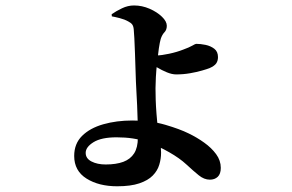

<svg xmlns="http://www.w3.org/2000/svg" viewBox="-20 -604 1040 685"><path d="M379 -545.6 378.4 -553.3Q394.6 -564.6 415.4 -574.5Q436.2 -584.5 458.2 -584.5Q486.7 -584.5 513.5 -572.9Q540.3 -561.2 557.7 -544.4Q575.1 -527.6 575.1 -512.1Q575.1 -497.6 566.8 -489Q558.5 -480.4 553.5 -465.4Q550.1 -453.9 546.7 -431Q543.4 -408.1 540.4 -380.9Q537.5 -353.7 536.1 -328.9Q534.8 -304.1 534.8 -289.1Q534.8 -271.3 535.5 -247.7Q536.3 -224.2 538.3 -198.4Q540.3 -172.6 543.5 -145.5Q546.9 -120.5 550.8 -101Q554.7 -81.5 554.7 -59.3Q554.7 -37.5 548.2 -16.2Q541.8 5.2 524.9 22.4Q508 39.7 477.2 50.1Q446.5 60.6 397.9 60.6Q332.6 60.6 288.7 33.1Q244.7 5.5 244.7 -47.6Q244.7 -91.4 272.8 -119.2Q300.8 -147 348.3 -160.6Q395.7 -174.1 452.4 -174.1Q517.2 -174.1 569.4 -158.9Q621.5 -143.6 653 -128Q682.9 -113.6 708.7 -95Q734.6 -76.5 751.1 -54Q767.7 -31.4 767.7 -5.1Q767.7 16.5 756.8 26.8Q746 37 728.7 37Q708.2 37 688.9 21.2Q669.5 5.5 645.1 -17.2Q620.7 -39.8 583.7 -60.8Q548.3 -81.4 503.1 -97.8Q457.9 -114.1 395.9 -114.1Q341.6 -114.1 313.6 -96.7Q285.7 -79.3 285.7 -58.6Q285.7 -38.6 306.4 -27.9Q327.2 -17.2 357.1 -17.2Q394.4 -17.2 419.9 -26.6Q445.3 -36.1 458.6 -56.9Q471.8 -77.8 471.8 -112.1Q471.8 -148 471 -176.6Q470.3 -205.3 469.2 -229.1Q468.2 -252.9 466.9 -273.3Q465.6 -293.6 464.9 -313.5Q464.2 -328.1 463.5 -355.5Q462.7 -382.9 461.6 -413.3Q460.5 -443.7 459.3 -467.7Q458.1 -491.7 457.1 -499.6Q456.1 -510.5 451.7 -516.6Q447.3 -522.6 437.8 -527.4Q424.3 -535 406.8 -539.4Q389.3 -543.9 379 -545.6ZM512 -409.4Q521.3 -408.4 527.8 -407.4Q534.2 -406.4 541.2 -406.4Q555.5 -406.4 583.1 -412.2Q610.8 -418 634.1 -427.2Q654.8 -434.7 665.9 -441.1Q677.1 -447.6 679.9 -447.6Q695.2 -447.6 713.3 -443.9Q731.5 -440.1 744.6 -430Q757.7 -419.9 757.7 -400.2Q757.7 -387.4 751.6 -378.1Q745.4 -368.8 727.5 -360.9Q719.2 -357.6 700.7 -352.3Q682.2 -346.9 658.1 -342.7Q634 -338.5 608.6 -338.5Q593.5 -338.5 575.3 -346Q557.1 -353.5 540.7 -363.4Q524.4 -373.2 513.5 -380.2Z"/></svg>

Font: Noto Serif JP
Style: Regular
Weight: 200
Designer: Ryoko NISHIZUKA 西塚涼子 (kana & ideographs); Frank Grießhammer (Latin, Greek & Cyrillic); Wenlong ZHANG 张文龙 (bopomofo); San
Foundry: Adobe
Version: Version 2.001;hotconv 1.1.0;makeotfexe 2.6.0